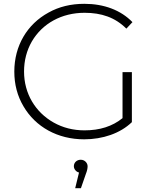

<svg xmlns="http://www.w3.org/2000/svg" viewBox="-20 -725 813 1006"><path d="M103 -168C166 -60 282 5 421 5C518 5 610 -26 671 -85V-347H622V-106C569 -63 503 -42 423 -42C363 -42 309 -56 261 -83C165 -137 106 -235 106 -350C106 -408 120 -461 147 -508C202 -602 303 -658 423 -658C511 -658 583 -634 642 -575L674 -609C613 -672 525 -705 422 -705C352 -705 289 -690 234 -659C122 -598 55 -485 55 -350C55 -283 71 -222 103 -168ZM375 167C380 173 386 177 394 179L374 261H404L430 186C436 171 439 158 439 146C439 129 424 112 403 112C382 112 367 127 367 146C367 154 370 161 375 167Z"/></svg>

Font: Montserrat Light
Style: Regular
Weight: 300
Designer: Julieta Ulanovsky
Foundry: Julieta Ulanovsky
Version: Version 7.200